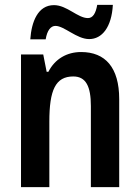

<svg xmlns="http://www.w3.org/2000/svg" viewBox="-20 -766 572 786"><path d="M104 -605H167C173 -642 188 -660 207 -660C243 -660 294 -606 345 -606C398 -606 437 -655 442 -746H378C372 -711 360 -692 340 -692C298 -692 254 -745 201 -745C135 -745 109 -677 104 -605ZM312 -553C254 -553 205 -525 178 -472H171L157 -543H66V0H182V-268C182 -397 207 -453 280 -453C332 -453 352 -412 352 -332V0H468V-360C468 -490 411 -553 312 -553Z"/></svg>

Font: Noto Sans Arabic UI Cn SmBd
Style: Regular
Weight: 600
Width: 3
Designer: Monotype Design Team, Nadine Chahine and Nizar Qandah
Foundry: Monotype Imaging Inc.
Version: Version 2.010